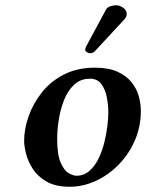

<svg xmlns="http://www.w3.org/2000/svg" viewBox="-20 -702 559 732"><path d="M72 -165Q72 -210 89 -258.5Q106 -307 139.5 -349.5Q173 -392 224 -418Q275 -444 342 -444Q394 -444 428 -428.5Q462 -413 481.5 -388.5Q501 -364 509 -335Q517 -306 517 -279Q517 -220 494.5 -167.5Q472 -115 433 -75Q394 -35 345.5 -12.5Q297 10 246 10Q192 10 158 -9.5Q124 -29 105.5 -57.5Q87 -86 79.5 -115.5Q72 -145 72 -165ZM198 -173Q198 -112 211.5 -81.5Q225 -51 242.5 -41.5Q260 -32 271 -32Q300 -32 321 -50.5Q342 -69 356 -98Q370 -127 378 -160Q386 -193 389.5 -223Q393 -253 393 -272Q393 -303 387 -332.5Q381 -362 366 -382Q351 -402 323 -402Q287 -402 262.5 -379Q238 -356 224 -320Q210 -284 204 -245Q198 -206 198 -173ZM422 -682Q436 -682 449.5 -672.5Q463 -663 463 -649V-645Q461 -635 454 -628L341 -506Q337 -502 331.5 -500.5Q326 -499 323 -499Q318 -499 311.5 -503Q305 -507 305 -512Q305 -518 308 -524L385 -667Q390 -675 402 -678.5Q414 -682 422 -682Z"/></svg>

Font: Libertinus Serif Semibold Italic
Style: Regular
Weight: 600
Italic angle: -11.5°
Designer: Philipp H. Poll, Khaled Hosny
Foundry: Caleb Maclennan
Version: Version 7.051;RELEASE